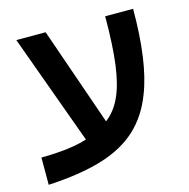

<svg xmlns="http://www.w3.org/2000/svg" viewBox="-95 -696 796 810"><g transform="rotate(-15 303.0 -291.5)"><path d="M20 -98Q147 -99 221 -123L46 -604H174L323 -175Q363 -205 387.5 -258Q412 -311 423 -395Q434 -479 434 -604H556Q556 -372 505 -243Q472 -156 411 -100Q350 -44 254 -15Q158 14 20 21Z"/></g></svg>

Font: Noto Sans Hebrew Droid SemiBold
Style: Regular
Weight: 600
Designer: Monotype Design Team
Foundry: Monotype Imaging Inc.
Version: Version 1.100; ttfautohint (v1.8.4.7-5d5b)